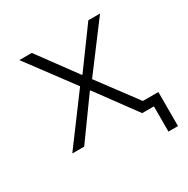

<svg xmlns="http://www.w3.org/2000/svg" viewBox="-151 -649 902 923"><g transform="rotate(-30 300.0 -188.0)"><path d="M525 0H460L299 -219H296L138 0H72L266 -261L76 -516H145L301 -304H304L459 -516H524L333 -262L492 -49H578V140H525Z"/></g></svg>

Font: IBM Plex Mono Light
Style: Regular
Weight: 300
Monospace: yes
Designer: Mike Abbink, Paul van der Laan, Pieter van Rosmalen
Foundry: Bold Monday
Version: Version 2.3